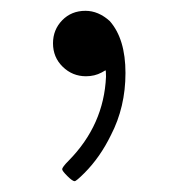

<svg xmlns="http://www.w3.org/2000/svg" viewBox="-20 -714 318 355"><path d="M78 -634Q78 -659 95 -676.5Q112 -694 138 -694Q162 -694 183 -675Q212 -642 212 -579Q212 -516 185 -464Q165 -423 136 -394Q121 -379 118 -379Q114 -379 104.5 -388.5Q95 -398 95 -401Q95 -405 107 -417Q172 -483 176 -572Q176 -584 175 -584Q172 -582 168 -580Q155 -573 139 -573Q114 -573 96 -590.5Q78 -608 78 -634Z"/></svg>

Font: KaTeX_Main
Style: Regular
Weight: 400
Version: Version 1.1; ttfautohint (v1.3)